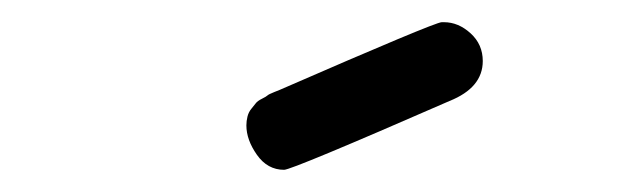

<svg xmlns="http://www.w3.org/2000/svg" viewBox="-20 -659 565 173"><path d="M202 -546Q202 -550 203 -554Q204 -558 206.5 -561Q209 -564 210.5 -566Q212 -568 216 -570Q220 -572 221 -573Q222 -574 227 -576L232 -578Q372 -639 378 -639H380Q393 -639 404 -629Q415 -619 415 -604Q415 -580 385 -568Q243 -506 236 -506Q221 -506 211.5 -519.5Q202 -533 202 -546Z"/></svg>

Font: CMU Typewriter Text
Style: Regular
Weight: 500
Monospace: yes
Version: Version 0.7.0